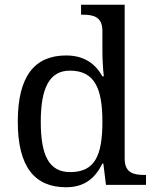

<svg xmlns="http://www.w3.org/2000/svg" viewBox="-20 -780 654 810"><path d="M259 10C337 10 382 -29 412 -90H416L427 0H596V-42H588C544 -42 506 -51 506 -110V-760H322V-718H330C374 -718 412 -709 412 -650V-568C412 -536 414 -491 418 -458H412C383 -510 336 -546 259 -546C127 -546 55 -460 55 -267C55 -75 127 10 259 10ZM276 -54C187 -54 152 -124 152 -266C152 -406 187 -482 275 -482C380 -482 412 -406 412 -267C412 -123 380 -54 276 -54Z"/></svg>

Font: Noto Serif Balinese
Style: Regular
Weight: 400
Designer: Monotype Design Team
Foundry: Monotype Imaging Inc.
Version: Version 2.005